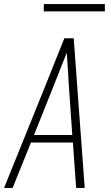

<svg xmlns="http://www.w3.org/2000/svg" viewBox="-24 -923 544 943"><path d="M-4 0 194 -490 292 -735H338L392 0H350L334 -223H128L38 0ZM331 -260 315 -490Q312 -534 309.5 -577.5Q307 -621 304 -664Q287 -621 269.5 -577.5Q252 -534 235 -490L143 -260ZM191 -867V-903H491V-867Z"/></svg>

Font: Iosevka Extralight
Style: Italic
Weight: 200
Italic angle: -9°
Monospace: yes
Designer: Belleve Invis
Foundry: Belleve Invis
Version: Version 32.5.0; ttfautohint (v1.8.4)